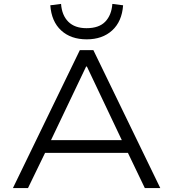

<svg xmlns="http://www.w3.org/2000/svg" viewBox="-20 -961 885 981"><path d="M46 0 388 -705H457L799 0H720L623 -202L665 -180H180L221 -202L123 0ZM420 -621 233 -229 204 -245H641L610 -229L424 -621ZM423 -760Q342 -760 292.5 -805.5Q243 -851 237 -934L292 -941Q296 -883 329 -850Q362 -817 422 -817Q486 -817 518 -850.5Q550 -884 554 -941L609 -934Q603 -851 553 -805.5Q503 -760 423 -760Z"/></svg>

Font: Nunito Sans 7pt SemiExpanded Light
Style: Regular
Weight: 300
Width: 6
Designer: Vernon Adams
Foundry: Vernon Adams
Version: Version 3.101;gftools[0.9.27]